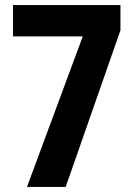

<svg xmlns="http://www.w3.org/2000/svg" viewBox="-20 -734 525 754"><path d="M305 -591 86 0H238L453 -615V-714H31V-591Z"/></svg>

Font: Noto Sans Devanagari Condensed
Style: Bold
Weight: 700
Width: 3
Designer: Jelle Bosma - Monotype Design Team
Foundry: Monotype Imaging Inc.
Version: Version 2.004